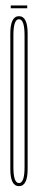

<svg xmlns="http://www.w3.org/2000/svg" viewBox="-20 -664 139 688"><path d="M48 3Q17 3 17 -58Q17 -119 17 -300.5Q17 -482 17 -544Q17 -606 48 -606Q79 -606 79 -544Q79 -482 79 -300.5Q79 -119 79 -58Q79 3 48 3ZM48 -8Q68 -8 68 -65Q68 -122 68 -300.5Q68 -479 68 -537Q68 -595 48 -595Q28 -595 28 -537Q28 -479 28 -300.5Q28 -122 28 -65Q28 -8 48 -8ZM18.5 -634.5V-644.5H77.5V-634.5Z"/></svg>

Font: Anybody UltraCondensed Thin
Style: Regular
Weight: 100
Width: 1
Designer: Tyler Finck
Foundry: Etcetera Type Company
Version: Version 1.110